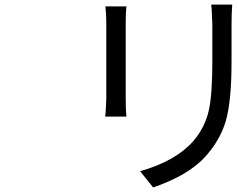

<svg xmlns="http://www.w3.org/2000/svg" viewBox="-20 -779 1040 840"><path d="M441 -751H533Q530 -722 530 -679V-345Q530 -296 533 -269H440Q442 -282 443 -302Q445 -334 445 -346V-679Q445 -718 441 -751ZM904 -759H996Q993 -722 993 -672V-510Q993 -337 968 -250Q945 -172 888 -105Q845 -53 772 -12Q715 19 650 41L593 -30Q748 -74 825 -161Q877 -221 894 -298Q909 -366 909 -514V-672Q909 -685 907 -719L906 -740Z"/></svg>

Font: Source Han Sans Regular
Style: Regular
Weight: 400
Designer: Ryoko NISHIZUKA  (kana & ideographs); Paul D. Hunt (Latin, Greek & Cyrillic); Wenlong ZHANG  (bopomofo); Sandoll Communi
Foundry: Adobe Systems Incorporated
Version: Version 1.00 January 18, 2024, initial release